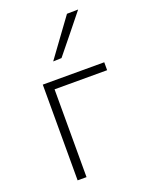

<svg xmlns="http://www.w3.org/2000/svg" viewBox="-146 -855 728 932"><g transform="rotate(-20 218.5 -389.0)"><path d="M90 0V-494.5H407.5V-453.5H136V0ZM176 -583Q211.5 -632 247.5 -681Q283 -729.5 318 -777.5L376 -778.5Q336.5 -729 297.5 -680.8Q258.5 -632.5 219.5 -584.5Z"/></g></svg>

Font: Heraclito ExtraLight
Style: Regular
Weight: 200
Designer: Kostas Bartsokas (font) & Cristiano Sobral (main changes)
Foundry: Kostas Bartsokas (font) & Cristiano Sobral (main changes)
Version: Version 1.00;July 8, 2020;FontCreator 13.0.0.2655 64-bit